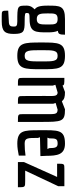

<svg xmlns="http://www.w3.org/2000/svg" viewBox="704 -1288 771 2219"><g transform="rotate(90 1089.5 -178.5)"><path d="M103 112C103 186 103 187 167 187H227C346 187 372 147 372 47C372 -68 345 -78 230 -78C135 -78 130 -83 130 -101C130 -130 135 -135 200 -135C354 -135 354 -202 354 -344C354 -397 350 -432 336 -462C371 -465 381 -479 381 -544H200C45 -544 45 -487 45 -344C45 -240 62 -216 88 -192C69 -176 45 -148 45 -101C45 7 46 7 230 7C282 7 287 21 287 47C287 83 282 105 226 105ZM200 -218C139 -218 135 -260 135 -344C135 -427 135 -459 200 -459C263 -459 263 -426 263 -344C263 -260 263 -218 200 -218Z M471 -271C471 -72 472 7 625 7C779 7 780 -73 780 -271C780 -469 780 -544 625 -544C472 -544 471 -470 471 -271ZM625 -459C690 -459 690 -407 690 -271C690 -133 690 -78 625 -78C560 -78 560 -133 560 -271C560 -407 560 -459 625 -459Z M1179 -408 1170 -436 1248 -459C1307 -455 1299 -433 1299 -267V-60C1299 0 1299 0 1389 0V-266C1389 -511 1386 -544 1243 -544L1151 -508C1127 -536 1102 -544 1043 -544L968 -516C964 -537 947 -537 880 -537V-60C880 0 880 0 969 0V-404L960 -433L1049 -459C1100 -458 1088 -404 1089 -305L1090 -60C1090 0 1090 0 1179 0Z M1784 -260 1781 -328C1780 -452 1770 -544 1640 -544C1474 -544 1485 -464 1485 -245C1485 -67 1488 7 1640 7C1690 7 1729 -1 1778 -10V-88C1729 -81 1689 -78 1640 -78C1574 -78 1574 -111 1574 -232L1566 -255ZM1579 -363C1579 -441 1585 -459 1640 -459C1685 -459 1691 -431 1692 -363L1702 -341H1571Z M2144 0C2144 -84 2144 -84 2072 -84H1952L2132 -466V-537H1932C1872 -537 1872 -537 1872 -453H2025L1853 -70V0Z"/></g></svg>

Font: Economica
Style: Bold
Weight: 700
Designer: Vicente Lamonaca
Foundry: Vicente Lamonaca
Version: Version 1.100